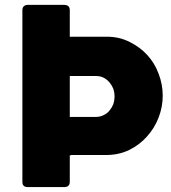

<svg xmlns="http://www.w3.org/2000/svg" viewBox="-20 -764 699 783"><path d="M447.3 -371.1Q447.3 -385.7 442.4 -401.4Q436.5 -416 426.8 -427.7Q417 -439.5 402.3 -447.3Q388.7 -454.1 370.1 -454.1Q335 -454.1 264.6 -454.1Q264.6 -413.1 264.6 -287.1Q291 -287.1 370.1 -287.1Q388.7 -287.1 403.3 -294.9Q418 -301.8 426.8 -313.5Q436.5 -325.2 442.4 -339.8Q447.3 -355.5 447.3 -371.1ZM71.3 -722.7Q71.3 -733.4 77.1 -738.3Q83 -744.1 92.8 -744.1Q142.6 -744.1 241.2 -744.1Q264.6 -744.1 264.6 -722.7Q264.6 -686.5 264.6 -614.3Q302.7 -614.3 416 -614.3Q466.8 -614.3 508.8 -592.8Q550.8 -572.3 581.1 -539.1Q611.3 -505.9 627 -462.9Q643.6 -419.9 643.6 -374Q643.6 -328.1 627 -285.2Q610.4 -241.2 579.1 -207Q548.8 -172.9 506.8 -152.3Q463.9 -131.8 412.1 -131.8Q365.2 -131.8 271.5 -131.8Q269.5 -130.9 264.6 -129.9Q264.6 -102.5 264.6 -22.5Q264.6 -1 241.2 -1Q192.4 -1 92.8 -1Q83 -1 77.1 -5.9Q71.3 -10.7 71.3 -22.5Q71.3 -65.4 71.3 -152.3Q71.3 -153.3 71.3 -154.3Q71.3 -296.9 71.3 -722.7Z"/></svg>

Font: Cocogoose
Style: Regular
Weight: 400
Designer: Cosimo Lorenzo Pancini
Version: Version 1.000